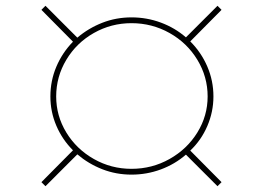

<svg xmlns="http://www.w3.org/2000/svg" viewBox="-20 -649 885 663"><path d="M637 -129 745 -20 731 -6 622 -115Q584 -82 535.5 -64Q487 -46 434 -46Q381 -46 333.5 -64.5Q286 -83 247 -116L137 -6L123 -20L232 -130Q195 -167 174.5 -215Q154 -263 154 -316Q154 -370 174.5 -418.5Q195 -467 232 -505L123 -615L137 -629L247 -519Q286 -552 333.5 -570.5Q381 -589 434 -589Q487 -589 535.5 -571Q584 -553 622 -520L731 -629L745 -615L637 -506Q675 -468 696 -419Q717 -370 717 -316Q717 -263 696 -214Q675 -165 637 -129ZM434 -66Q505 -66 565.5 -100Q626 -134 661.5 -191.5Q697 -249 697 -316Q697 -384 661.5 -442.5Q626 -501 565.5 -535Q505 -569 434 -569Q364 -569 304 -535Q244 -501 209 -442.5Q174 -384 174 -316Q174 -249 209 -191.5Q244 -134 304 -100Q364 -66 434 -66Z"/></svg>

Font: TypoPRO Montserrat Alternates
Style: Italic
Weight: 250
Italic angle: -11.3°
Designer: Julieta Ulanovsky
Foundry: Julieta Ulanovsky
Version: Version 6.001